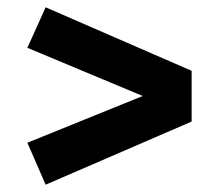

<svg xmlns="http://www.w3.org/2000/svg" viewBox="-20 -596 600 526"><path d="M505 -402V-263L105 -90L55 -205L371 -333L55 -465L105 -576Z"/></svg>

Font: Statis Sans
Style: Bold
Weight: 700
Designer: bBox Type GmbH
Foundry: bBox Type GmbH
Version: Version 1.000